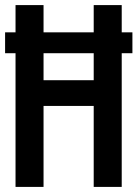

<svg xmlns="http://www.w3.org/2000/svg" viewBox="-20 -734 540 754"><path d="M41 0H151V-318H348V0H458V-525H500V-607H458V-714H348V-607H151V-714H41V-607H0V-525H41ZM151 -419V-525H348V-419Z"/></svg>

Font: Noto Sans Mono ExtraCondensed SemiBold
Style: Regular
Weight: 600
Width: 2
Designer: Monotype Design Team
Foundry: Monotype Imaging Inc.
Version: Version 2.014